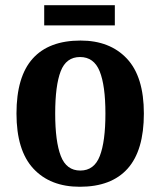

<svg xmlns="http://www.w3.org/2000/svg" viewBox="-20 -704 613 734"><path d="M285 10Q172 10 107.5 -59.5Q43 -129 43 -270Q43 -411 105 -480Q167 -549 288 -549Q400 -549 465 -480Q530 -411 530 -270Q530 -129 468 -59.5Q406 10 285 10ZM287 -52Q340 -52 361.5 -107.5Q383 -163 383 -270Q383 -377 361 -431.5Q339 -486 286 -486Q233 -486 212 -431.5Q191 -377 191 -270Q191 -163 212.5 -107.5Q234 -52 287 -52ZM149 -607V-684H419V-607Z"/></svg>

Font: Noto Serif Lao SemiCondensed
Style: Bold
Weight: 700
Width: 4
Designer: Monotype Design Team
Foundry: Monotype Imaging Inc.
Version: Version 2.003; ttfautohint (v1.8.4.7-5d5b)